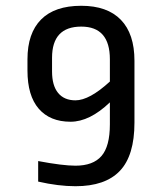

<svg xmlns="http://www.w3.org/2000/svg" viewBox="-20 -632 560 664"><path d="M445 -208Q445 -94 394.5 -41Q344 12 241 12Q182 12 112 -4V-75Q197 -59 241 -59Q302 -59 331 -92.5Q360 -126 360 -202V-278Q290 -211 224 -211Q153 -211 114 -256Q75 -301 75 -388V-427Q75 -517 122 -564.5Q169 -612 261 -612Q351 -612 398 -563.5Q445 -515 445 -422ZM360 -350V-427Q360 -540 261 -540Q160 -540 160 -432V-385Q160 -336 181 -310.5Q202 -285 241 -285Q289 -285 360 -350Z"/></svg>

Font: RopaSansRegular
Style: Regular
Weight: 400
Designer: Botio Nikoltchev
Foundry: Botjo Nikoltchev
Version: Version 1.002